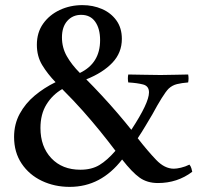

<svg xmlns="http://www.w3.org/2000/svg" viewBox="-20 -711 791 750"><path d="M597 4Q555 4 525.5 -17Q496 -38 457 -88Q416 -35 365 -8Q314 19 252 19Q193 19 143.5 -4.5Q94 -28 64.5 -72Q35 -116 35 -176Q35 -226 57 -266.5Q79 -307 115.5 -337.5Q152 -368 197 -390Q166 -422 145 -456.5Q124 -491 124 -536Q124 -584 148.5 -618.5Q173 -653 213.5 -672Q254 -691 302 -691Q343 -691 378 -676Q413 -661 434.5 -631.5Q456 -602 456 -559Q456 -505 419 -466Q382 -427 317 -401Q345 -373 377.5 -338Q410 -303 440 -268Q470 -233 493 -204Q562 -309 562 -350Q562 -375 539 -381Q516 -387 481 -389Q478 -405 481 -420Q507 -420 538.5 -419Q570 -418 607 -418Q642 -418 667 -419Q692 -420 715 -420Q718 -405 715 -389Q690 -387 671.5 -382.5Q653 -378 639 -365Q628 -354 611.5 -327.5Q595 -301 575 -264Q563 -244 548.5 -219.5Q534 -195 518 -171Q557 -121 590 -86.5Q623 -52 659 -52Q670 -52 687 -56Q704 -60 720 -68Q725 -62 727.5 -54Q730 -46 731 -40Q673 4 597 4ZM431 -122Q400 -163 369.5 -200.5Q339 -238 304 -277.5Q269 -317 223 -363Q185 -341 161.5 -303Q138 -265 138 -211Q138 -138 180.5 -93Q223 -48 294 -48Q338 -48 368.5 -66.5Q399 -85 431 -122ZM292 -426Q371 -464 371 -554Q371 -599 352 -626Q333 -653 297 -653Q264 -653 243 -629.5Q222 -606 222 -565Q222 -525 241 -491.5Q260 -458 292 -426Z"/></svg>

Font: Tiro Telugu
Style: Regular
Weight: 400
Designer: Telugu: John Hudson & Fiona Ross. Latin: John Hudson.
Foundry: Tiro Typeworks Ltd.
Version: Version 1.52